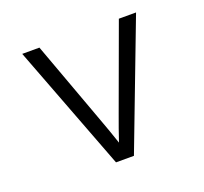

<svg xmlns="http://www.w3.org/2000/svg" viewBox="-96 -633 793 745"><g transform="rotate(-20 300.0 -260.0)"><path d="M263 0 65 -520H136L263 -173Q273 -147 282 -120.5Q291 -94 300 -68Q309 -94 318 -120.5Q327 -147 337 -173L464 -520H535L337 0Z"/></g></svg>

Font: Iosevka Custom Light Extended
Style: Regular
Weight: 300
Width: 7
Monospace: yes
Designer: Belleve Invis
Foundry: Belleve Invis
Version: Version 11.2.4; ttfautohint (v1.8.4)